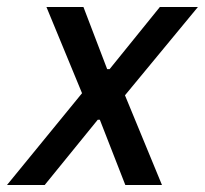

<svg xmlns="http://www.w3.org/2000/svg" viewBox="-50 -530 587 550"><path d="M-30 0 185 -263 83 -510H189L257 -332H264L408 -510H517L308 -257L414 0H309L236 -187H230L78 0Z"/></svg>

Font: Saira SemiCondensed Medium
Style: Italic
Weight: 500
Width: 4
Italic angle: -12°
Designer: Hector Gatti with collaboration of the Omnibus-Type team
Foundry: Omnibus-Type
Version: Version 1.101